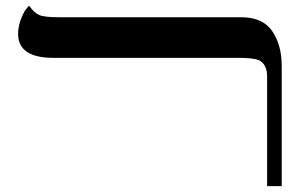

<svg xmlns="http://www.w3.org/2000/svg" viewBox="-20 -637 1017 657"><path d="M163 -439Q42 -439 42 -521Q42 -559 65 -600Q73 -612 80 -617Q97 -593 114.5 -585.5Q132 -578 182 -578H806Q879 -578 911.5 -530.5Q944 -483 944 -411V0H894V-375Q894 -417 866 -431Q846 -439 798 -439Z"/></svg>

Font: Cardo
Style: Regular
Weight: 400
Designer: David J. Perry
Foundry: David J. Perry
Version: Version 1.0451